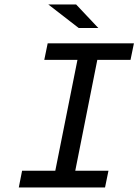

<svg xmlns="http://www.w3.org/2000/svg" viewBox="-49 -830 619 850"><path d="M293.9 -564.9H147L162.1 -638.2H543.9L528.8 -564.9H381.8L284.2 -74.2H431.2L416 0H34.2L48.8 -74.2H195.8ZM386.2 -706.1H299.3L165 -810.1H288.1ZM-28.8 -638.2Z"/></svg>

Font: Code New Roman
Style: Italic
Weight: 400
Italic angle: -11°
Monospace: yes
Designer: Sam Radian
Foundry: Code New Roman
Version: Version 1.508 October 19, 2014